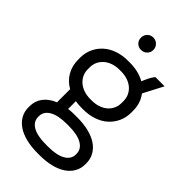

<svg xmlns="http://www.w3.org/2000/svg" viewBox="-278 -800 1085 1085"><g transform="rotate(45 265.0 -257.5)"><path d="M260 -621Q281 -621 295.5 -635Q310 -649 310 -670Q310 -691 295.5 -705.5Q281 -720 260 -720Q239 -720 225 -705.5Q211 -691 211 -670Q211 -649 225 -635Q239 -621 260 -621ZM48 -331.9Q48 -282 70.5 -243Q93 -204 134 -181V-76Q89 -58 64.5 -25.8Q40 6.4 40 50V59Q40 92.6 55.7 119.9Q71.4 147.2 99.7 166.1Q128 185 168.7 195Q209.5 205 260 205H275Q325.5 205 366.3 195Q407 185 435.3 166.1Q463.6 147.2 479.3 119.9Q495 92.6 495 59V50Q495 16 479.3 -11.5Q463.6 -39 435.3 -58Q407 -77 366.3 -87Q325.5 -97 275 -97H260Q245 -97 231.5 -96.5Q218 -96 205 -94V-156Q216 -154 227.9 -153Q239.8 -152 253 -152H267Q312 -152 350 -165Q388 -178 414.8 -202.1Q441.6 -226.2 456.8 -259.2Q472 -292.2 472 -332V-346Q472 -377.1 463.5 -403.1Q455 -429 438 -451L500 -570H426Q413 -553 404 -535Q395 -517 387 -497Q362 -511 332 -518.5Q302 -526 267 -526H253Q207.5 -526 169.7 -513Q132 -500 105.2 -475.9Q78.4 -451.9 63.2 -418.9Q48 -386 48 -346.5ZM125 -346Q125 -371 134.6 -390.9Q144.2 -410.7 161.3 -425.3Q178.5 -440 202 -448Q225.5 -456 254 -456H266Q294.6 -456 318.1 -448Q341.7 -440.1 358.9 -425.5Q376 -411 385.5 -390.6Q395 -370.3 395 -346V-332Q395 -307.7 385.5 -287.4Q376 -267 358.9 -252.5Q341.7 -237.9 318.1 -230Q294.6 -222 266 -222H254Q225.5 -222 202 -230Q178.5 -238 161.3 -252.7Q144.2 -267.3 134.6 -287.1Q125 -307 125 -332ZM117 51.7Q117 14 154 -7.5Q191 -29 261 -29H274Q344 -29 381 -7.7Q418 13.5 418 52V57.2Q418 94 381.5 115.5Q345 137 274 137H261Q190 137 153.5 116.2Q117 95.3 117 57Z"/></g></svg>

Font: Fixel Variable
Style: Regular
Weight: 100
Width: 3
Designer: AlfaBravo + MacPaw
Foundry: Kyrylo Tkachov, Marchela Mozhyna, Serhii Makarenko, Maria Weinstein, Zakhar Kryvoshyya
Version: Version 1.211